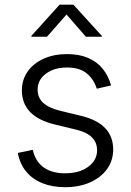

<svg xmlns="http://www.w3.org/2000/svg" viewBox="-20 -778 551 810"><path d="M254.9 11.7Q201.2 11.7 159.4 -4.9Q117.7 -21.5 90.8 -53.7Q64 -85.9 55.2 -132.8L118.2 -146Q129.4 -96.7 164.3 -71.8Q199.2 -46.9 253.9 -46.9Q315.4 -46.9 352.5 -74.7Q389.6 -102.5 389.6 -144Q389.6 -177.2 367.4 -199Q345.2 -220.7 301.3 -231L212.9 -252.4Q142.6 -269 107.4 -305.2Q72.3 -341.3 72.3 -396.5Q72.3 -441.9 96.9 -476.6Q121.6 -511.2 164.6 -530.5Q207.5 -549.8 262.7 -549.8Q314 -549.8 351.6 -533.7Q389.2 -517.6 413.3 -487.8Q437.5 -458 448.7 -417.5L388.2 -403.8Q376.5 -442.4 346.7 -467.8Q316.9 -493.2 262.7 -493.2Q208.5 -493.2 173.6 -467Q138.7 -440.9 138.7 -399.9Q138.7 -365.7 162.4 -344Q186 -322.3 235.8 -310.1L319.3 -290Q389.2 -273.4 423.3 -237.8Q457.5 -202.1 457.5 -147.5Q457.5 -101.1 431.9 -65.2Q406.2 -29.3 360.4 -8.8Q314.5 11.7 254.9 11.7ZM178.2 -623H112.3V-626.5L231.4 -758.3H289.6L409.7 -626.5V-623H342.3L260.7 -716.8Z"/></svg>

Font: Inter 16pt Light
Style: Regular
Weight: 300
Version: Version 4.001;git-66647c0bb